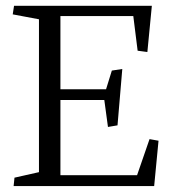

<svg xmlns="http://www.w3.org/2000/svg" viewBox="-20 -627 576 647"><path d="M111.3 -562V-46.9L28.8 -28.3L25.9 0H499.5L514.2 -152.8L483.9 -158.2L441.9 -36.6H183.6V-290H331.5L343.8 -199.2L376 -204.6L392.1 -394.5L356.9 -389.2L337.4 -326.2H183.6V-572.8H429.2L443.8 -456.1L476.6 -451.7L491.7 -607.4H27.3L22.9 -578.6Z"/></svg>

Font: Neuton Light
Style: Regular
Weight: 300
Designer: Brian M Zick
Foundry: Brian M Zick
Version: Version 1.560